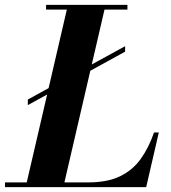

<svg xmlns="http://www.w3.org/2000/svg" viewBox="-68 -770 703 790"><path d="M46.5 -337.5V-360.5L446.8 -580V-557.5ZM37.5 0 211.5 -750H366.5L192.5 0ZM-47.5 0V-19.5H295Q373.5 -19.5 425.5 -44.5Q477.5 -69.5 510.6 -115.5Q543.8 -161.5 565.8 -225H585.5L533.5 0ZM121.5 -730.5V-750H456.3V-730.5Z"/></svg>

Font: Bodoni Moda
Style: Italic
Weight: 400
Italic angle: -13°
Designer: Owen Earl
Foundry: indestructible type
Version: Version 2.005